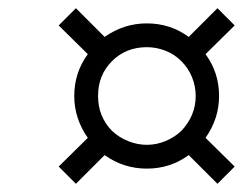

<svg xmlns="http://www.w3.org/2000/svg" viewBox="-20 -486 600 468"><path d="M514 -252Q514 -197 481 -150L552 -80L510 -38L440 -108Q395 -75 338 -75Q281 -75 235 -108L165 -38L123 -80L194 -150Q161 -197 161 -252Q161 -309 194 -354L123 -424L165 -466L235 -396Q282 -429 338 -429Q395 -429 440 -396L510 -466L552 -424L481 -354Q514 -309 514 -252ZM338 -133Q361 -133 383 -142Q405 -151 422 -167Q457 -204 457 -252Q457 -276 448 -298Q439 -320 422 -337Q405 -354 383 -362.5Q361 -371 338 -371Q287 -371 253 -337Q219 -303 219 -252Q219 -202 253 -167Q270 -151 292.5 -142Q315 -133 338 -133Z"/></svg>

Font: Cairo Light
Style: Italic
Weight: 300
Italic angle: -13°
Designer: Mohamed Gaber, Accademia di Belle Arti di Urbino and others
Foundry: Kief Type Foundry, Accademia di Belle Arti di Urbino and others
Version: Version 3.011